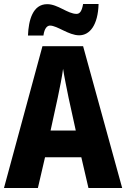

<svg xmlns="http://www.w3.org/2000/svg" viewBox="-20 -948 636 968"><path d="M121 -769H199C204 -807 219 -819 232 -819C269 -819 326 -770 379 -770C433 -770 474 -822 477 -928H399C393 -893 383 -878 366 -878C321 -878 272 -927 218 -927C145 -927 124 -846 121 -769ZM426 0H596L399 -715H194L0 0H171L207 -155H390ZM326 -454 362 -290H235L271 -455C281 -503 293 -561 298 -601C304 -561 317 -499 326 -454Z"/></svg>

Font: Noto Sans Khmer Condensed ExtraBold
Style: Regular
Weight: 800
Width: 3
Designer: Danh Hong and the Monotype Design Team
Foundry: Monotype Imaging Inc.
Version: Version 2.004